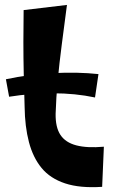

<svg xmlns="http://www.w3.org/2000/svg" viewBox="-20 -758 472 780"><path d="M395 1Q305 7 244.5 -13Q184 -33 149 -75.5Q114 -118 97.5 -181Q81 -244 80 -324Q78 -390 76.5 -456Q75 -522 75 -587.5Q75 -653 76 -717L252 -738Q241 -654 231 -577.5Q221 -501 214.5 -431Q208 -361 206 -296Q205 -241 225.5 -210Q246 -179 290 -167.5Q334 -156 402 -162ZM366 -362Q286 -379 195.5 -379Q105 -379 17 -365L4 -436Q97 -456 196.5 -461Q296 -466 380 -457Z"/></svg>

Font: Marhey Medium
Style: Regular
Weight: 500
Designer: Nur Syamsi & Bustanul Arifin
Foundry: Namelatype
Version: Version 1.000